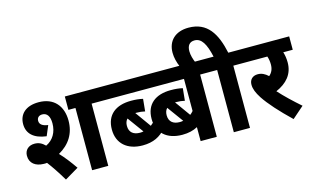

<svg xmlns="http://www.w3.org/2000/svg" viewBox="-104 -1200 2490 1526"><g transform="rotate(-15 1140.5 -437.0)"><path d="M134 -148C143 -147 153 -148 162 -149C197 -103 234 -47 273 18L386 -49C350 -101 313 -150 272 -193C364 -245 414 -324 414 -430C414 -549 347 -632 221 -632C114 -632 58 -576 58 -495C58 -417 111 -367 214 -354L249 -437C205 -443 180 -459 180 -490C180 -514 196 -531 224 -531C264 -531 285 -499 285 -442C285 -369 251 -311 191 -283C164 -310 138 -322 104 -322C56 -322 22 -292 22 -244C22 -182 69 -149 134 -148ZM626 -512H710V-622H435V-512H493V0H626Z M696 -512H1079V-622H696ZM934 -86C1021 -86 1081 -117 1125 -171L1075 -260C1065 -246 1051 -232 1035 -220L942 -350C945 -350 948 -350 951 -350C977 -350 1001 -347 1021 -342L1031 -443C1002 -450 971 -453 934 -453C808 -453 728 -392 728 -271C728 -155 808 -86 934 -86ZM851 -268C851 -292 858 -311 871 -324L967 -192C958 -190 948 -189 938 -189C886 -189 851 -214 851 -268Z M1603 -512V-622H1023V-512H1386V-248C1378 -239 1370 -230 1360 -223L1269 -350C1272 -350 1275 -350 1278 -350C1304 -350 1328 -347 1348 -342L1358 -443C1329 -450 1298 -453 1261 -453C1135 -453 1055 -392 1055 -271C1055 -155 1134 -86 1260 -86C1310 -86 1351 -96 1386 -115V0H1519V-512ZM1178 -268C1178 -292 1185 -311 1198 -324L1294 -192C1285 -190 1275 -189 1265 -189C1213 -189 1178 -214 1178 -268Z M1792 -512H1876V-622H1780C1745 -785 1680 -896 1525 -896C1416 -896 1352 -833 1352 -736C1352 -697 1362 -656 1380 -615H1508C1495 -645 1484 -680 1484 -713C1484 -759 1504 -786 1546 -786C1602 -786 1635 -731 1659 -622H1589V-512H1659V0H1792Z M2241 -62C2177 -118 2120 -172 2070 -227C2159 -266 2216 -328 2216 -425C2216 -459 2211 -487 2203 -512H2281V-622H1862V-512H2072C2079 -492 2083 -469 2083 -445C2083 -407 2071 -380 2046 -358C2019 -383 1993 -396 1961 -396C1919 -396 1892 -370 1892 -328C1892 -294 1906 -259 1935 -214C1978 -149 2050 -69 2145 22Z"/></g></svg>

Font: Noto Sans Devanagari SemiCondensed
Style: Bold
Weight: 700
Width: 4
Designer: Jelle Bosma - Monotype Design Team
Foundry: Monotype Imaging Inc.
Version: Version 2.004